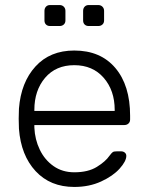

<svg xmlns="http://www.w3.org/2000/svg" viewBox="-20 -730 586 760"><path d="M54 0ZM495 -272V-257Q495 -247 488.5 -241Q482 -235 472 -235H116V-225Q118 -178 137.5 -137.5Q157 -97 192 -72.5Q227 -48 274 -48Q329 -48 363.5 -69.5Q398 -91 413 -113Q422 -125 426.5 -128Q431 -131 443 -131H459Q468 -131 474 -126Q480 -121 480 -113Q480 -92 453.5 -62.5Q427 -33 380 -11.5Q333 10 274 10Q179 10 121 -52.5Q63 -115 55 -220L54 -260L55 -300Q63 -404 120.5 -467Q178 -530 274 -530Q378 -530 436.5 -461Q495 -392 495 -272ZM434 -291V-295Q434 -372 390.5 -422Q347 -472 274 -472Q201 -472 158.5 -422Q116 -372 116 -295V-291ZM216 -627H178Q168 -627 162 -633Q156 -639 156 -649V-687Q156 -697 162 -703.5Q168 -710 178 -710H216Q226 -710 232.5 -703.5Q239 -697 239 -687V-649Q239 -639 232.5 -633Q226 -627 216 -627ZM369 -627H331Q321 -627 315 -633Q309 -639 309 -649V-687Q309 -697 315 -703.5Q321 -710 331 -710H369Q379 -710 385.5 -703.5Q392 -697 392 -687V-649Q392 -639 385.5 -633Q379 -627 369 -627Z"/></svg>

Font: Hezaedrus Light
Style: Regular
Weight: 300
Designer: Hubert & Fischer
Foundry: Hubert & Fischer
Version: Version 1.10;September 3, 2019;FontCreator 11.5.0.2425 64-bi